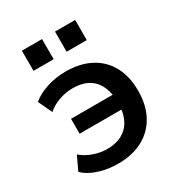

<svg xmlns="http://www.w3.org/2000/svg" viewBox="-172 -826 882 949"><g transform="rotate(-30 269.5 -351.0)"><path d="M227 10Q170 10 118 -6.5Q66 -23 35 -54L72 -132Q101 -107 139.5 -93.5Q178 -80 217 -80Q288 -80 330 -120Q372 -160 376 -238L389 -214H135V-299H389L376 -275Q372 -322 353.5 -356Q335 -390 301 -408Q267 -426 217 -426Q179 -426 140.5 -413Q102 -400 72 -374L35 -453Q69 -482 121 -498.5Q173 -515 228 -515Q309 -515 368.5 -484Q428 -453 460 -394.5Q492 -336 492 -254Q492 -172 459.5 -112.5Q427 -53 367.5 -21.5Q308 10 227 10ZM282 -597V-712H397V-597ZM93 -597V-712H208V-597Z"/></g></svg>

Font: Mulish ExtraLight
Style: Regular
Weight: 200
Designer: Vernon Adams
Foundry: Vernon Adams
Version: Version 3.603